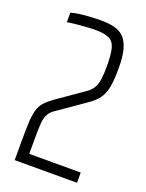

<svg xmlns="http://www.w3.org/2000/svg" viewBox="-134 -763 634 831"><g transform="rotate(20 183.5 -348.0)"><path d="M40 0V-73Q40 -133 41.5 -170Q43 -207 49.5 -230Q56 -253 70 -269Q84 -285 109 -303L227 -385Q248 -399 258.5 -415.5Q269 -432 272.5 -457Q276 -482 276 -519Q276 -572 268.5 -600Q261 -628 239.5 -638.5Q218 -649 177 -649Q159 -649 138 -647.5Q117 -646 94 -644Q71 -642 48 -638V-682Q64 -687 87.5 -690Q111 -693 137 -694.5Q163 -696 187 -696Q220 -696 246.5 -689.5Q273 -683 290.5 -665.5Q308 -648 317.5 -615Q327 -582 327 -528Q327 -475 321 -441.5Q315 -408 299 -386Q283 -364 252 -343L124 -254Q108 -242 100.5 -225Q93 -208 91.5 -181Q90 -154 90 -111V-47H327V0Z"/></g></svg>

Font: Saira ExtraCondensed Light
Style: Regular
Weight: 300
Width: 2
Designer: Hector Gatti with collaboration of the Omnibus-Type team
Foundry: Omnibus-Type
Version: Version 1.101